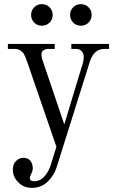

<svg xmlns="http://www.w3.org/2000/svg" viewBox="-20 -668 570 926"><path d="M370 -648Q392 -648 407 -633Q422 -618 422 -596Q422 -574 407 -559Q392 -544 370 -544Q348 -544 333 -559Q318 -574 318 -596Q318 -618 333 -633Q348 -648 370 -648ZM182 -648Q204 -648 219 -633Q234 -618 234 -596Q234 -574 219 -559Q204 -544 182 -544Q160 -544 145 -559Q130 -574 130 -596Q130 -618 145 -633Q160 -648 182 -648ZM134 238Q95 238 70 213Q42 187 42 150Q42 122 58 108Q73 93 92 93Q115 93 126.5 107.5Q138 122 138 144Q138 156 130 172Q124 182 124 191Q124 206 144 206Q174 206 194.5 182.5Q215 159 225 127L252 40L110 -373Q102 -395 96.5 -405.5Q91 -416 79.5 -424Q68 -432 51 -432H18V-456H244V-432H212Q200 -432 190 -425.5Q180 -419 180 -408Q180 -391 186 -375L290 -68L373 -342Q384 -373 384 -393Q384 -410 374 -421Q364 -432 348 -432H324V-456H506V-432H483Q434 -432 414 -373L253 139Q242 176 211 207Q180 238 134 238Z"/></svg>

Font: Old Standard TT
Style: Regular
Weight: 400
Designer: Alexey Kryukov <alexios@thessalonica.org.ru>
Version: Version 1.0